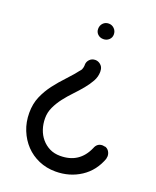

<svg xmlns="http://www.w3.org/2000/svg" viewBox="-137 -816 728 896"><g transform="rotate(20 226.5 -368.0)"><path d="M247 -658Q230 -658 219 -668.5Q208 -679 208 -695Q208 -712 219 -723.5Q230 -735 247 -735Q263 -735 274.5 -723.5Q286 -712 286 -695Q286 -679 274.5 -668.5Q263 -658 247 -658ZM207 -516Q207 -531 218 -542.5Q229 -554 246 -554Q260 -554 271.5 -544.5Q283 -535 285 -521L286 -510Q286 -485 273.5 -462.5Q261 -440 242.5 -417.5Q224 -395 202 -372Q180 -349 161.5 -325Q143 -301 130.5 -274.5Q118 -248 118 -219Q118 -190 126.5 -164.5Q135 -139 151.5 -119.5Q168 -100 191 -88.5Q214 -77 244 -77Q339 -77 377 -164Q387 -191 414 -191Q417 -191 427 -189L426 -190Q439 -186 446 -175Q453 -164 453 -151Q453 -150 452.5 -147Q452 -144 451 -139L452 -140Q428 -73 373 -37Q318 -1 248 -1Q203 -1 165 -17.5Q127 -34 99.5 -63Q72 -92 56 -131.5Q40 -171 40 -217Q40 -262 55.5 -298Q71 -334 95 -365.5Q119 -397 147.5 -427Q176 -457 202 -491Q207 -504 207 -511Z"/></g></svg>

Font: VDS Compensated
Style: Light
Weight: 300
Designer: artmaker
Foundry: artmaker
Version: Version 1.000 2012 initial release